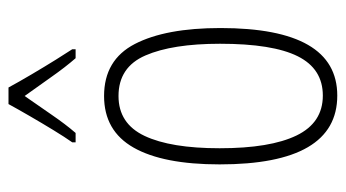

<svg xmlns="http://www.w3.org/2000/svg" viewBox="-201 -603 814 452"><g transform="rotate(-90 206.0 -377.0)"><path d="M366 -265Q366 10 207 10Q45 10 45 -267Q45 -400 84.5 -469.5Q124 -539 206 -539Q291 -539 328.5 -466.5Q366 -394 366 -265ZM83 -267Q83 -148 113 -86Q143 -24 207 -24Q270 -24 299.5 -83Q329 -142 329 -266Q329 -378 301.5 -441.5Q274 -505 206 -505Q141 -505 112 -443.5Q83 -382 83 -267ZM226 -764Q239 -740 257 -709.5Q275 -679 291.5 -652.5Q308 -626 316 -614V-606H295Q274 -630 250.5 -663.5Q227 -697 206 -726Q187 -699 163 -664Q139 -629 119 -606H97V-614Q109 -631 125.5 -658Q142 -685 158.5 -713.5Q175 -742 187 -764Z"/></g></svg>

Font: Noto Sans Gurmukhi ExtraCondensed ExtraLight
Style: Regular
Weight: 200
Width: 2
Designer: Jelle Bosma - Monotype Design Team
Foundry: Monotype Imaging Inc.
Version: Version 2.004; ttfautohint (v1.8.4.7-5d5b)